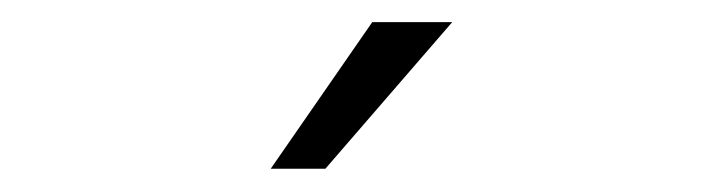

<svg xmlns="http://www.w3.org/2000/svg" viewBox="-20 -751 640 170"><path d="M309.6 -731.4H380.4L268.1 -601.6H219.7Z"/></svg>

Font: Roboto Mono Light
Style: Regular
Weight: 300
Designer: Google
Version: Version 2.000985; 2015; ttfautohint (v1.3)